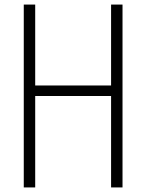

<svg xmlns="http://www.w3.org/2000/svg" viewBox="-20 -820 640 840"><path d="M466 0V-800H516V0ZM84 0V-800H134V0ZM113 -400V-446H487V-400Z"/></svg>

Font: Victor Mono Thin Thin
Style: Regular
Weight: 250
Monospace: yes
Version: Version 1.561;gftools[0.9.30]